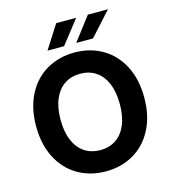

<svg xmlns="http://www.w3.org/2000/svg" viewBox="-131 -1018 1015 1134"><g transform="rotate(-15 376.5 -451.0)"><path d="M377 9.8Q282.2 9.8 207 -33.7Q131.8 -77.1 88.9 -159.4Q45.9 -241.7 45.9 -353.5Q45.9 -465.8 88.9 -548.1Q131.8 -630.4 207 -673.6Q282.2 -716.8 377 -716.8Q471.2 -716.8 546.1 -673.6Q621.1 -630.4 664.1 -548.1Q707 -465.8 707 -353.5Q707 -241.2 664.1 -158.9Q621.1 -76.7 546.1 -33.4Q471.2 9.8 377 9.8ZM377 -586.9Q321.8 -586.9 281 -559.8Q240.2 -532.7 217.8 -480.2Q195.3 -427.7 195.3 -353.5Q195.3 -279.3 217.8 -226.8Q240.2 -174.3 281 -147.2Q321.8 -120.1 377 -120.1Q432.1 -120.1 472.7 -147.2Q513.2 -174.3 535.4 -226.6Q557.6 -278.8 557.6 -353.5Q557.6 -428.2 535.4 -480.5Q513.2 -532.7 472.7 -559.8Q432.1 -586.9 377 -586.9ZM511.7 -912.1H634.8L504.9 -768.6H402.3ZM318.4 -912.1H440.4L328.1 -768.6H226.6Z"/></g></svg>

Font: WEMIX Pretendard
Style: Bold
Weight: 700
Designer: Base glyphs from Inter by Rasmus Andersson; Hangeul glyphs from Noto Sans CJK(Source Han Sans) by Jang Soo-young and Kan
Foundry: Kil Hyung-jin
Version: Version 1.000